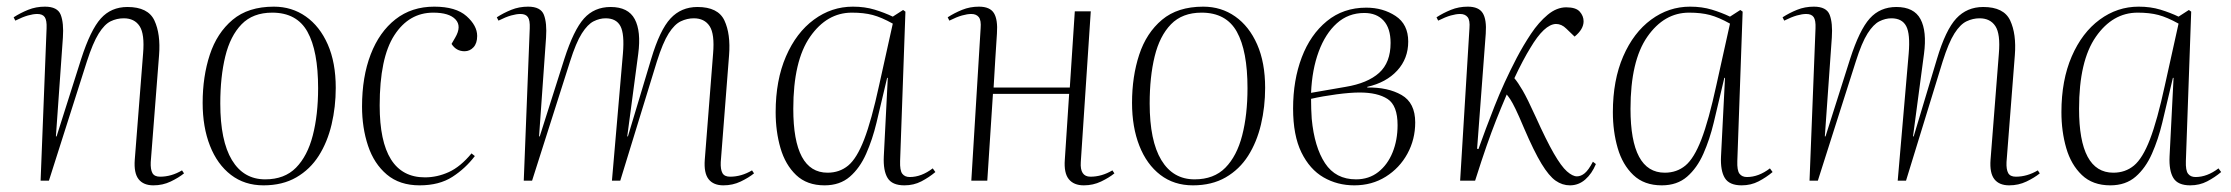

<svg xmlns="http://www.w3.org/2000/svg" viewBox="-20 -543 6704 577"><path d="M533 -22Q517 -9 493 2.5Q469 14 441 14Q411 14 396.5 -4.5Q382 -23 385 -63L410 -382Q415 -441 399.5 -464.5Q384 -488 352 -488Q331 -488 312.5 -479Q294 -470 276.5 -442Q259 -414 241 -358L127 0H102L120 -458Q121 -482 114.5 -491.5Q108 -501 92 -501Q80 -501 64 -496.5Q48 -492 26 -481L21 -491Q41 -504 64.5 -513.5Q88 -523 115 -523Q153 -523 162.5 -498.5Q172 -474 169 -430L148 -133H150L224 -366Q252 -453 283 -487.5Q314 -522 363 -522Q425 -522 444 -481.5Q463 -441 458 -377L433 -56Q432 -34 438 -23Q444 -12 461 -12Q495 -12 527 -31Z M772 14Q715 14 674 -17.5Q633 -49 611 -105Q589 -161 589 -234Q589 -313 610.5 -378.5Q632 -444 679 -483.5Q726 -523 803 -523Q857 -523 899 -493.5Q941 -464 965 -409.5Q989 -355 989 -279Q989 -222 976.5 -169Q964 -116 938 -75Q912 -34 870.5 -10Q829 14 772 14ZM777 -4Q835 -4 869.5 -39Q904 -74 920 -136Q936 -198 936 -278Q936 -390 904 -447.5Q872 -505 798 -505Q740 -505 706 -470Q672 -435 657 -373.5Q642 -312 642 -232Q642 -120 677 -62Q712 -4 777 -4Z M1285 -523Q1350 -523 1382 -494.5Q1414 -466 1414 -435Q1414 -413 1403 -401Q1392 -389 1376 -389Q1351 -389 1337 -411L1348 -430Q1368 -464 1349 -484.5Q1330 -505 1282 -505Q1209 -505 1165 -437Q1121 -369 1121 -226Q1121 -10 1257 -10Q1294 -10 1329 -26Q1364 -42 1397 -82L1407 -74Q1379 -37 1339.5 -11.5Q1300 14 1241 14Q1181 14 1142.5 -18.5Q1104 -51 1086 -105Q1068 -159 1068 -223Q1068 -312 1094 -379.5Q1120 -447 1168.5 -485Q1217 -523 1285 -523Z M1852 -382Q1857 -441 1844.5 -464.5Q1832 -488 1800 -488Q1782 -488 1764 -479Q1746 -470 1728.5 -442.5Q1711 -415 1693 -358L1579 0H1554L1572 -458Q1573 -482 1566.5 -491.5Q1560 -501 1544 -501Q1532 -501 1516 -496.5Q1500 -492 1478 -481L1473 -491Q1493 -504 1516.5 -513.5Q1540 -523 1567 -523Q1605 -523 1614.5 -498.5Q1624 -474 1621 -430L1600 -133H1602L1676 -366Q1704 -453 1735 -487.5Q1766 -522 1815 -522Q1868 -522 1887.5 -485.5Q1907 -449 1898 -381L1865 -133H1867L1937 -366Q1963 -453 1995 -487.5Q2027 -522 2076 -522Q2138 -522 2157 -481.5Q2176 -441 2171 -377L2146 -56Q2145 -34 2151 -23Q2157 -12 2174 -12Q2208 -12 2240 -31L2246 -22Q2230 -9 2206 2.5Q2182 14 2154 14Q2124 14 2109.5 -4.5Q2095 -23 2098 -63L2123 -382Q2128 -441 2112.5 -464.5Q2097 -488 2065 -488Q2045 -488 2026 -479Q2007 -470 1989.5 -442.5Q1972 -415 1954 -358L1844 0H1819Z M2685 -59Q2684 -31 2691.5 -21Q2699 -11 2714 -11Q2749 -11 2783 -37L2791 -26Q2772 -10 2749 2Q2726 14 2698 14Q2661 14 2647.5 -8Q2634 -30 2636 -73L2648 -309H2646L2614 -174Q2602 -124 2583 -81Q2564 -38 2534 -12Q2504 14 2458 14Q2405 14 2372.5 -17Q2340 -48 2325.5 -98Q2311 -148 2311 -206Q2311 -302 2342 -373.5Q2373 -445 2426 -484Q2479 -523 2543 -523Q2579 -523 2608.5 -514Q2638 -505 2663 -493L2694 -513L2701 -508ZM2467 -24Q2503 -24 2529 -45.5Q2555 -67 2577 -124Q2599 -181 2622 -287L2663 -472Q2629 -491 2602.5 -498Q2576 -505 2540 -505Q2465 -505 2414.5 -432.5Q2364 -360 2364 -216Q2364 -24 2467 -24Z M3193 -261H2964L2947 0H2899L2927 -458Q2929 -482 2921.5 -491.5Q2914 -501 2899 -501Q2887 -501 2871 -496.5Q2855 -492 2833 -481L2828 -491Q2848 -504 2871.5 -513.5Q2895 -523 2922 -523Q2955 -523 2967 -503.5Q2979 -484 2976 -442Q2974 -409 2971 -364.5Q2968 -320 2966 -280H3195L3210 -509H3258L3228 -56Q3225 -12 3257 -12Q3291 -12 3323 -31L3329 -22Q3313 -9 3289 2.5Q3265 14 3237 14Q3207 14 3192 -4.5Q3177 -23 3180 -63Z M3565 14Q3508 14 3467 -17.5Q3426 -49 3404 -105Q3382 -161 3382 -234Q3382 -313 3403.5 -378.5Q3425 -444 3472 -483.5Q3519 -523 3596 -523Q3650 -523 3692 -493.5Q3734 -464 3758 -409.5Q3782 -355 3782 -279Q3782 -222 3769.5 -169Q3757 -116 3731 -75Q3705 -34 3663.5 -10Q3622 14 3565 14ZM3570 -4Q3628 -4 3662.5 -39Q3697 -74 3713 -136Q3729 -198 3729 -278Q3729 -390 3697 -447.5Q3665 -505 3591 -505Q3533 -505 3499 -470Q3465 -435 3450 -373.5Q3435 -312 3435 -232Q3435 -120 3470 -62Q3505 -4 3570 -4Z M4050 14Q3999 14 3957.5 -10Q3916 -34 3891 -85Q3866 -136 3866 -217Q3866 -302 3892 -370.5Q3918 -439 3967.5 -479.5Q4017 -520 4086 -520Q4136 -520 4174 -495Q4212 -470 4212 -418Q4212 -367 4179 -331Q4146 -295 4089 -282V-280Q4151 -281 4192 -257.5Q4233 -234 4233 -175Q4233 -124 4209.5 -81Q4186 -38 4144.5 -12Q4103 14 4050 14ZM3920 -264 4024 -282Q4090 -293 4124.5 -324Q4159 -355 4159 -414Q4159 -458 4138 -481Q4117 -504 4080 -504Q4032 -504 3997.5 -473Q3963 -442 3943 -388Q3923 -334 3920 -264ZM4055 -4Q4094 -4 4122 -26Q4150 -48 4165 -85Q4180 -122 4180 -167Q4180 -226 4150 -245.5Q4120 -265 4066 -265Q4038 -265 3996.5 -259.5Q3955 -254 3920 -246Q3920 -228 3920.5 -215.5Q3921 -203 3922 -186Q3930 -101 3962 -52.5Q3994 -4 4055 -4Z M4419 -96 4423 -95Q4444 -154 4471.5 -224Q4499 -294 4538 -369Q4558 -407 4581 -441.5Q4604 -476 4631 -498.5Q4658 -521 4687 -521Q4716 -521 4727.5 -508Q4739 -495 4739 -479Q4739 -455 4712 -433L4687 -457Q4673 -471 4656 -471Q4621 -470 4579 -399Q4569 -383 4556 -358.5Q4543 -334 4531 -308Q4542 -295 4556 -271Q4570 -247 4595 -192Q4627 -121 4649.5 -82Q4672 -43 4689 -28Q4706 -13 4719 -13Q4731 -13 4742.5 -22.5Q4754 -32 4767 -57L4776 -50Q4764 -21 4744 -3.5Q4724 14 4698 14Q4675 14 4655 0Q4635 -14 4612.5 -51Q4590 -88 4560 -158Q4544 -196 4534.5 -215.5Q4525 -235 4519 -244Q4513 -253 4508 -259Q4490 -217 4476 -181.5Q4462 -146 4447.5 -104.5Q4433 -63 4413 0H4368L4396 -458Q4398 -482 4390.5 -491.5Q4383 -501 4368 -501Q4356 -501 4340 -496.5Q4324 -492 4302 -481L4297 -491Q4317 -504 4340.5 -513.5Q4364 -523 4391 -523Q4424 -523 4436 -503.5Q4448 -484 4445 -442Z M5201 -59Q5200 -31 5207.5 -21Q5215 -11 5230 -11Q5265 -11 5299 -37L5307 -26Q5288 -10 5265 2Q5242 14 5214 14Q5177 14 5163.5 -8Q5150 -30 5152 -73L5164 -309H5162L5130 -174Q5118 -124 5099 -81Q5080 -38 5050 -12Q5020 14 4974 14Q4921 14 4888.5 -17Q4856 -48 4841.5 -98Q4827 -148 4827 -206Q4827 -302 4858 -373.5Q4889 -445 4942 -484Q4995 -523 5059 -523Q5095 -523 5124.5 -514Q5154 -505 5179 -493L5210 -513L5217 -508ZM4983 -24Q5019 -24 5045 -45.5Q5071 -67 5093 -124Q5115 -181 5138 -287L5179 -472Q5145 -491 5118.5 -498Q5092 -505 5056 -505Q4981 -505 4930.5 -432.5Q4880 -360 4880 -216Q4880 -24 4983 -24Z M5716 -382Q5721 -441 5708.5 -464.5Q5696 -488 5664 -488Q5646 -488 5628 -479Q5610 -470 5592.5 -442.5Q5575 -415 5557 -358L5443 0H5418L5436 -458Q5437 -482 5430.5 -491.5Q5424 -501 5408 -501Q5396 -501 5380 -496.5Q5364 -492 5342 -481L5337 -491Q5357 -504 5380.5 -513.5Q5404 -523 5431 -523Q5469 -523 5478.5 -498.5Q5488 -474 5485 -430L5464 -133H5466L5540 -366Q5568 -453 5599 -487.5Q5630 -522 5679 -522Q5732 -522 5751.5 -485.5Q5771 -449 5762 -381L5729 -133H5731L5801 -366Q5827 -453 5859 -487.5Q5891 -522 5940 -522Q6002 -522 6021 -481.5Q6040 -441 6035 -377L6010 -56Q6009 -34 6015 -23Q6021 -12 6038 -12Q6072 -12 6104 -31L6110 -22Q6094 -9 6070 2.5Q6046 14 6018 14Q5988 14 5973.5 -4.5Q5959 -23 5962 -63L5987 -382Q5992 -441 5976.5 -464.5Q5961 -488 5929 -488Q5909 -488 5890 -479Q5871 -470 5853.5 -442.5Q5836 -415 5818 -358L5708 0H5683Z M6549 -59Q6548 -31 6555.5 -21Q6563 -11 6578 -11Q6613 -11 6647 -37L6655 -26Q6636 -10 6613 2Q6590 14 6562 14Q6525 14 6511.5 -8Q6498 -30 6500 -73L6512 -309H6510L6478 -174Q6466 -124 6447 -81Q6428 -38 6398 -12Q6368 14 6322 14Q6269 14 6236.5 -17Q6204 -48 6189.5 -98Q6175 -148 6175 -206Q6175 -302 6206 -373.5Q6237 -445 6290 -484Q6343 -523 6407 -523Q6443 -523 6472.5 -514Q6502 -505 6527 -493L6558 -513L6565 -508ZM6331 -24Q6367 -24 6393 -45.5Q6419 -67 6441 -124Q6463 -181 6486 -287L6527 -472Q6493 -491 6466.5 -498Q6440 -505 6404 -505Q6329 -505 6278.5 -432.5Q6228 -360 6228 -216Q6228 -24 6331 -24Z"/></svg>

Font: Literata 72pt ExtraLight
Style: Italic
Weight: 200
Italic angle: -2°
Designer: Latin by Veronika Burian and Jose Scaglione. Greek by Irene Vlachou. Cyrillic by Vera Evstafieva
Foundry: TypeTogether
Version: Version 3.002